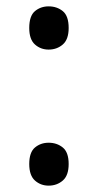

<svg xmlns="http://www.w3.org/2000/svg" viewBox="-20 -570 308 604"><path d="M72 -54Q72 -91 90 -106Q108 -121 133 -121Q159 -121 177.5 -106Q196 -91 196 -54Q196 -18 177.5 -2Q159 14 133 14Q108 14 90 -2Q72 -18 72 -54ZM72 -482Q72 -520 90 -535Q108 -550 133 -550Q159 -550 177.5 -535Q196 -520 196 -482Q196 -446 177.5 -430Q159 -414 133 -414Q108 -414 90 -430Q72 -446 72 -482Z"/></svg>

Font: Noto Sans Lao UI
Style: Regular
Weight: 400
Designer: Monotype Design Team
Foundry: Monotype Imaging Inc.
Version: Version 2.000